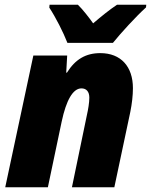

<svg xmlns="http://www.w3.org/2000/svg" viewBox="-20 -786 634 806"><path d="M263 -606H454C487 -647 550 -716 593 -755L594 -766H471C438 -744 405 -717 371 -688C354 -712 326 -748 307 -766H188L187 -754C214 -713 246 -650 263 -606ZM2 0H181L239 -276C258 -365 286 -415 322 -415C342 -415 355 -402 355 -376C355 -355 350 -326 345 -304L282 0H460L527 -316C534 -351 538 -385 538 -416C538 -506 488 -563 401 -563C340 -563 296 -537 261 -481H258L262 -553H120Z"/></svg>

Font: Noto Sans SemiCondensed Black
Style: Italic
Weight: 900
Width: 4
Italic angle: -12°
Designer: Monotype Design Team
Foundry: Monotype Imaging Inc.
Version: Version 2.013